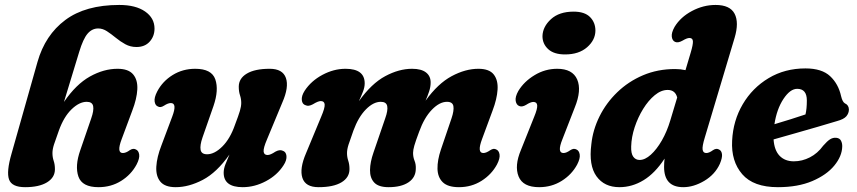

<svg xmlns="http://www.w3.org/2000/svg" viewBox="-20 -745 3462 776"><path d="M218 -217.5Q204.5 -180.5 198.2 -161Q192 -141.5 192 -126.5Q192 -109.5 197 -94.8Q202 -80 202 -61Q202 -27.5 170 -8Q138 11.5 81.5 11.5Q27.5 11.5 16.5 -19.8Q5.5 -51 26.5 -123.5L131.5 -494.5Q162.5 -603.5 244 -664.2Q325.5 -725 462 -725Q528.5 -725 566.5 -698.5Q604.5 -672 604.5 -629.5Q604.5 -598.5 585 -576.8Q565.5 -555 531.5 -555Q507 -555 486.5 -566.2Q466 -577.5 447.8 -592.5Q429.5 -607.5 412.2 -618.8Q395 -630 377 -630Q352 -630 334 -609Q316 -588 300 -535L238.5 -333Q287.5 -404.5 343.5 -435.8Q399.5 -467 455 -467Q499 -467 518 -444.5Q537 -422 535 -383.8Q533 -345.5 514.5 -297.5L471.5 -182Q450.5 -126.5 476.5 -126.5Q489 -126.5 504.5 -138Q518.5 -147 529 -141Q540 -136.5 542.5 -120.8Q545 -105 532 -80Q510 -39 469.5 -13.8Q429 11.5 378 11.5Q312 11.5 297 -31.2Q282 -74 304.5 -138L348.5 -266Q360 -298.5 356.5 -316Q353 -333.5 330.5 -333.5Q300.5 -333.5 269.2 -303.2Q238 -273 218 -217.5Z M1122 -136Q1136 -132 1137.8 -114.8Q1139.5 -97.5 1126 -77Q1100.5 -37 1054.8 -12.8Q1009 11.5 961 11.5Q884 11.5 884 -47Q884 -62.5 891 -80.8Q898 -99 907.5 -120.5Q856 -47.5 799.5 -18Q743 11.5 690 11.5Q646.5 11.5 628 -11Q609.5 -33.5 611.8 -71.8Q614 -110 632.5 -157.5L676 -273.5Q697 -328.5 670.5 -328.5Q659 -328.5 643 -318Q628.5 -308.5 618.5 -314.5Q607.5 -318.5 605 -334.5Q602.5 -350.5 615.5 -375.5Q637 -416.5 677.8 -441.8Q718.5 -467 769 -467Q835.5 -467 850.2 -424.2Q865 -381.5 843 -317L798.5 -189.5Q787.5 -157.5 790.8 -139.5Q794 -121.5 817 -121.5Q847 -121.5 878.5 -152.8Q910 -184 929.5 -240Q944 -278 949.5 -296.5Q955 -315 955 -329Q955 -345 950 -360Q945 -375 945 -394.5Q945 -428 977.5 -447.5Q1010 -467 1070 -467Q1122.5 -467 1135.5 -430Q1148.5 -393 1121 -330.5L1059.5 -182.5Q1044 -146.5 1045.5 -132.5Q1047 -118.5 1061.5 -118.5Q1073 -118.5 1093 -132Q1110.5 -141.5 1122 -136Z M1489.5 -128.5 1537 -267Q1548.5 -299 1545 -316.2Q1541.5 -333.5 1519 -333.5Q1489 -333.5 1458.8 -302.8Q1428.5 -272 1408.5 -217.5Q1394.5 -179 1388.5 -160Q1382.5 -141 1382.5 -126Q1382.5 -110.5 1387.5 -95.5Q1392.5 -80.5 1392.5 -61.5Q1392.5 -27.5 1360 -8Q1327.5 11.5 1267.5 11.5Q1214.5 11.5 1202.2 -26Q1190 -63.5 1217 -126L1278 -273Q1293.5 -309 1292.2 -322.8Q1291 -336.5 1276.5 -336.5Q1265.5 -336.5 1244.5 -323.5Q1227 -314 1215.5 -319.5Q1201.5 -323.5 1199.8 -340.5Q1198 -357.5 1211.5 -378.5Q1237.5 -418 1283.2 -442.5Q1329 -467 1376.5 -467Q1454 -467 1454 -408Q1454 -392.5 1447 -374.5Q1440 -356.5 1430.5 -336Q1481.5 -407.5 1537 -437.2Q1592.5 -467 1645.5 -467Q1683 -467 1702 -452Q1721 -437 1720.5 -411Q1720.5 -394 1714.5 -375.8Q1708.5 -357.5 1700 -338Q1750 -407.5 1805.5 -437.2Q1861 -467 1913.5 -467Q1957.5 -467 1975.5 -444Q1993.5 -421 1991 -382.8Q1988.5 -344.5 1971 -298.5L1928.5 -183.5Q1907 -126.5 1933.5 -126.5Q1945 -126.5 1961.5 -138Q1975.5 -147 1985.5 -141Q1996.5 -136.5 1999 -120.8Q2001.5 -105 1988.5 -80Q1966.5 -39.5 1926 -14Q1885.5 11.5 1835 11.5Q1790 11.5 1769.5 -8.5Q1749 -28.5 1748.2 -63Q1747.5 -97.5 1762 -140.5L1805 -267Q1815.5 -298 1812.5 -315.8Q1809.5 -333.5 1786.5 -333.5Q1756.5 -333.5 1725.5 -301.5Q1694.5 -269.5 1674 -212.5Q1659.5 -174 1654.5 -156.2Q1649.5 -138.5 1649.5 -127Q1649.5 -110 1655.5 -95.2Q1661.5 -80.5 1660.5 -62Q1660 -27.5 1630.8 -8Q1601.5 11.5 1550.5 11.5Q1510 11.5 1492.5 -7.2Q1475 -26 1475.5 -58Q1476 -90 1489.5 -128.5Z M2264 -525Q2219 -525 2195.8 -546.2Q2172.5 -567.5 2172.5 -599Q2173.5 -637 2206.8 -667.5Q2240 -698 2298.5 -698Q2343 -698 2364.8 -676Q2386.5 -654 2386.5 -621Q2386 -583 2352.8 -554Q2319.5 -525 2264 -525ZM2253 -182Q2230.5 -126.5 2257.5 -126.5Q2269 -126.5 2285 -138Q2299 -147 2309.5 -141Q2320.5 -136.5 2323 -120.5Q2325.5 -104.5 2312.5 -79.5Q2290.5 -39 2250 -13.8Q2209.5 11.5 2159 11.5Q2093.5 11.5 2076 -31.8Q2058.5 -75 2085.5 -139L2139 -273Q2152.5 -305.5 2151.2 -319.2Q2150 -333 2135.5 -333Q2124.5 -333 2106 -321Q2090 -311.5 2078.5 -316.5Q2067 -321 2064.2 -337.2Q2061.5 -353.5 2075 -377.5Q2098 -415.5 2140.5 -441.2Q2183 -467 2232 -467Q2294 -467 2312.8 -423.8Q2331.5 -380.5 2303 -310.5Z M2949 -592 2828.5 -189Q2817.5 -153 2819.8 -139.8Q2822 -126.5 2834.5 -126.5Q2846 -126.5 2861.5 -138Q2875 -147 2885.5 -141Q2896 -136.5 2898 -122.2Q2900 -108 2889.5 -83Q2870 -40 2826.8 -14.2Q2783.5 11.5 2741.5 11.5Q2664 11.5 2664 -70.5Q2664 -87.5 2666 -104Q2627.5 -45 2581.2 -16.8Q2535 11.5 2483.5 11.5Q2422.5 11.5 2390.8 -32.5Q2359 -76.5 2370 -162Q2376 -220 2403 -274.5Q2430 -329 2474.8 -372.2Q2519.5 -415.5 2578.8 -440.8Q2638 -466 2708.5 -466Q2730.5 -466 2750.5 -461.5L2771.5 -532Q2781.5 -565.5 2780.5 -578.5Q2779.5 -591.5 2766.5 -591.5Q2756.5 -591.5 2739 -581Q2720.5 -570.5 2709 -575.5Q2697.5 -580 2695.2 -596.2Q2693 -612.5 2706.5 -636.5Q2730.5 -676 2776.5 -700.5Q2822.5 -725 2872 -725Q2930.5 -725 2949 -689.5Q2967.5 -654 2949 -592ZM2531 -153Q2530 -124.5 2539.5 -111.5Q2549 -98.5 2565 -98.5Q2587 -98.5 2610.5 -119.8Q2634 -141 2654.8 -177Q2675.5 -213 2689 -258L2717 -351Q2709 -381.5 2678.5 -381.5Q2652 -381.5 2626.2 -360.2Q2600.5 -339 2579.5 -305Q2558.5 -271 2545.2 -231Q2532 -191 2531 -153Z M3384 -152.5Q3383 -113.5 3352 -75.8Q3321 -38 3263 -13.2Q3205 11.5 3124 11.5Q3025 11.5 2979.8 -41Q2934.5 -93.5 2939 -176.5Q2943 -257.5 2982 -323.8Q3021 -390 3086.5 -429.2Q3152 -468.5 3235.5 -468.5Q3301.5 -468.5 3335 -437.2Q3368.5 -406 3379.5 -356Q3385 -333 3394.5 -327.5Q3410.5 -320.5 3411 -302.5Q3411 -287.5 3400.8 -275.2Q3390.5 -263 3362.5 -255.5Q3330 -245.5 3285 -232.5Q3240 -219.5 3192.8 -206Q3145.5 -192.5 3106.5 -181.5Q3109.5 -137.5 3131 -115.2Q3152.5 -93 3188.5 -93Q3222 -93 3253.2 -109Q3284.5 -125 3307 -156Q3323.5 -175 3335.2 -182.2Q3347 -189.5 3360.5 -188Q3374 -186.5 3379.2 -176Q3384.5 -165.5 3384 -152.5ZM3202 -386Q3173.5 -386 3146.5 -345.2Q3119.5 -304.5 3110 -243Q3141.5 -252.5 3175.5 -263Q3209.5 -273.5 3235.5 -282.5Q3241 -305 3241 -339Q3241 -386 3202 -386Z"/></svg>

Font: Fraunces 72pt S100
Style: Bold Italic
Weight: 700
Italic angle: -16°
Version: Version 1.000; ttfautohint (v1.8.3)